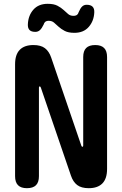

<svg xmlns="http://www.w3.org/2000/svg" viewBox="-20 -976 640 1006"><path d="M59 -639Q59 -690 83.5 -715Q108 -740 155 -740Q194 -740 215.5 -723.5Q237 -707 248 -675L406 -213Q407 -210 408.5 -208.5Q410 -207 412 -207Q414 -207 415 -208.5Q416 -210 416 -213V-677Q416 -709 431.5 -724.5Q447 -740 479 -740Q510 -740 525.5 -724.5Q541 -709 541 -677V-91Q541 -40 516.5 -15Q492 10 445 10Q406 10 384.5 -6.5Q363 -23 352 -55L194 -517Q193 -520 191.5 -521.5Q190 -523 188 -523Q186 -523 185 -521.5Q184 -520 184 -517V-53Q184 -21 168.5 -5.5Q153 10 121 10Q90 10 74.5 -5.5Q59 -21 59 -53ZM209 -848Q199 -827 189 -818Q179 -809 165 -809Q144 -809 134.5 -819Q125 -829 126 -849Q128 -895 155 -925.5Q182 -956 230 -956Q262 -956 281 -946Q300 -936 313 -924Q326 -912 337 -902.5Q348 -893 365 -893Q371 -893 376 -894.5Q381 -896 384 -898.5Q387 -901 389 -904.5Q391 -908 392 -912Q401 -933 410.5 -942Q420 -951 434 -951Q455 -951 465 -941Q475 -931 474 -911Q472 -866 445 -835Q418 -804 370 -804Q338 -804 319 -814Q300 -824 287 -836Q274 -848 263 -857.5Q252 -867 235 -867Q229 -867 224.5 -865.5Q220 -864 217 -861.5Q214 -859 212 -855.5Q210 -852 209 -848Z"/></svg>

Font: Maple Mono Normal NL
Style: Bold
Weight: 700
Monospace: yes
Designer: subframe7536
Version: Version 7.000